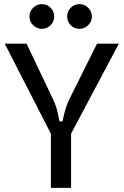

<svg xmlns="http://www.w3.org/2000/svg" viewBox="-20 -912 600 932"><path d="M183 -892Q208 -892 225.5 -874.5Q243 -857 243 -832Q243 -807 225.5 -789.5Q208 -772 183 -772Q159 -772 141 -789.5Q123 -807 123 -832Q123 -857 141 -874.5Q159 -892 183 -892ZM366 -892Q341 -892 323.5 -874.5Q306 -857 306 -832Q306 -807 323.5 -789.5Q341 -772 366 -772Q390 -772 408 -789.5Q426 -807 426 -832Q426 -857 408 -874.5Q390 -892 366 -892ZM557 -700 325 -263V0H227V-263L3 -700H109L238 -429Q252 -400 260 -365Q268 -330 268 -323H284Q284 -329 293 -364.5Q302 -400 316 -429L451 -700Z"/></svg>

Font: Voces
Style: Regular
Weight: 400
Designer: Ana Paula Megda, Pablo Ugerman
Foundry: Ana Paula Megda, Pablo Ugerman
Version: Version 1.100